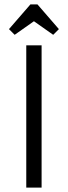

<svg xmlns="http://www.w3.org/2000/svg" viewBox="-20 -857 310 877"><path d="M100 0V-650H170V0ZM47 -698 21 -724 119 -837H151L249 -724L223 -698L135 -760Z"/></svg>

Font: Unica One
Style: Regular
Weight: 400
Designer: Eduardo Rodriguez Tunni
Foundry: Eduardo Rodriguez Tunni
Version: Version 2.000; ttfautohint (v1.8.4.7-5d5b);gftools[0.9.23]